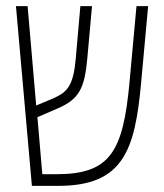

<svg xmlns="http://www.w3.org/2000/svg" viewBox="-20 -606 534 626"><path d="M84 0H170C381 0 420 -115 440 -335L463 -586H425L402 -335C381 -111 339 -38 164 -38H118L102 -224L167 -252C239 -283 256 -318 265 -419L280 -586H242L227 -415C219 -326 200 -306 153 -285L98 -262L70 -586H32Z"/></svg>

Font: Noto Sans Hebrew ExtraCondensed ExtraLight
Style: Regular
Weight: 200
Width: 2
Designer: Monotype Design Team
Foundry: Monotype Imaging Inc.
Version: Version 2.004